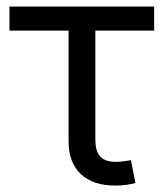

<svg xmlns="http://www.w3.org/2000/svg" viewBox="-20 -560 499 585"><path d="M332.5 5.4Q264.2 5.9 226.6 -29.3Q189 -64.5 189 -128.9V-466.8H8.8V-540H449.7V-466.8H270.5V-135.3Q270.5 -99.1 285.6 -82.8Q300.8 -66.4 335.4 -66.9Q344.2 -66.9 356.4 -68.6Q368.7 -70.3 378.9 -71.8L392.6 -2.4Q380.4 1 364.7 3.2Q349.1 5.4 332.5 5.4Z"/></svg>

Font: V-Inter
Style: Regular-375
Weight: 375
Designer: Rasmus Andersson
Foundry: rsms
Version: Version 4.000;git-4146feb